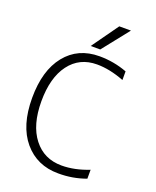

<svg xmlns="http://www.w3.org/2000/svg" viewBox="-172 -1052 947 1162"><g transform="rotate(20 301.5 -470.5)"><path d="M390.6 -952.1H465.8L330.1 -781.2H268.6ZM524.4 -77.1V-19.5Q438.5 11.7 346.7 10.7Q210 10.7 126.5 -87.9Q43 -186.5 43 -365.2Q43 -542 123 -641.6Q203.1 -741.2 340.8 -741.2Q433.6 -741.2 519.5 -709V-653.3Q425.8 -689.5 343.8 -689.5Q231.4 -689.5 167 -603.5Q102.5 -517.6 102.5 -365.2Q102.5 -212.9 169.4 -127Q236.3 -41 349.6 -41Q433.6 -41 524.4 -77.1Z"/></g></svg>

Font: Gen Shin Gothic Light
Style: Regular
Weight: 200
Designer: [Source Han Sans]
Ryoko NISHIZUKA  (kana & ideographs); Paul D. Hunt (Latin, Greek & Cyrillic); Wenlong ZHANG  (bopomofo
Version: Version 1.002.20150607